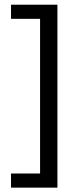

<svg xmlns="http://www.w3.org/2000/svg" viewBox="-20 -696 346 836"><path d="M230 121H28V59.5H154.5V-614H28V-675.5H230Z"/></svg>

Font: Anek Latin
Style: Regular
Weight: 400
Designer: Yesha Goshar
Foundry: Ek Type
Version: Version 1.003